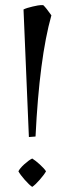

<svg xmlns="http://www.w3.org/2000/svg" viewBox="-20 -716 266 751"><path d="M160 -46Q153 -33 135.5 -13Q118 7 106 15Q94 7 76.5 -13Q59 -33 52 -46Q58 -58 75 -73.5Q92 -89 106 -96Q119 -88 136 -72.5Q153 -57 160 -46ZM72 -679Q84 -685 108 -690.5Q132 -696 139.5 -696Q147 -696 149 -696Q160 -686 181 -656Q134 -489 119 -182L93 -180Z"/></svg>

Font: Almendra
Style: Regular
Weight: 400
Designer: Ana Sanfelippo
Foundry: Ana Sanfelippo
Version: Version 1.004